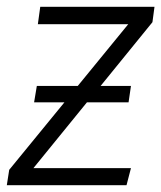

<svg xmlns="http://www.w3.org/2000/svg" viewBox="-35 -543 473 563"><path d="M412 -478 260 -291H349L342 -243H220L63 -50H349L336 0H-15L-8 -45L154 -243H65L73 -291H193L341 -472H76L83 -523H418Z"/></svg>

Font: FiraGO Light
Style: Italic
Weight: 300
Italic angle: -8°
Designer: bBox Type GmbH
Foundry: bBox Type GmbH
Version: Version 1.001